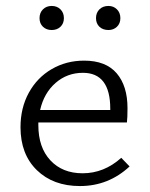

<svg xmlns="http://www.w3.org/2000/svg" viewBox="-20 -622 505 646"><path d="M113 -561Q113 -579 124.5 -590.5Q136 -602 154 -602Q172 -602 183.5 -590.5Q195 -579 195 -561Q195 -543 183.5 -532Q172 -521 154 -521Q136 -521 124.5 -532Q113 -543 113 -561ZM303 -561Q303 -579 314.5 -590.5Q326 -602 345 -602Q362 -602 373.5 -590.5Q385 -579 385 -561Q385 -543 373.5 -532Q362 -521 345 -521Q326 -521 314.5 -532Q303 -543 303 -561ZM416 -62Q345 4 249 4Q159 4 104 -49.5Q49 -103 49 -194Q49 -259 77 -310Q105 -361 154 -389.5Q203 -418 263 -418Q336 -418 372.5 -375.5Q409 -333 409 -258Q409 -225 407 -210H109V-201Q109 -126 149.5 -82.5Q190 -39 258 -39Q330 -39 388 -91ZM115 -252H351V-256Q351 -377 259 -377Q206 -377 167 -343Q128 -309 115 -252Z"/></svg>

Font: Isabella Sans
Style: Regular
Weight: 400
Designer: Original fonts by Christian Thalmann (Catharsis Fonts), Modifications by Cristiano Sobral
Version: Version 0.002;July 12, 2020;FontCreator 13.0.0.2655 64-bit; 